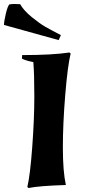

<svg xmlns="http://www.w3.org/2000/svg" viewBox="-79 -927 426 962"><path d="M251 0Q118 4 64 15L58 10Q72 -49 82.5 -190Q93 -331 93 -444Q93 -557 88 -616Q54 -622 31 -633L32 -651Q183 -651 269 -664L275 -659Q260 -598 248 -453Q236 -308 236 -188Q236 -68 251 0ZM-32 -905Q-21 -907 -6.5 -907Q8 -907 22 -906Q40 -874 80 -841.5Q120 -809 147 -793.5Q174 -778 226 -751L215 -726L-59 -802Q-59 -819 -50 -857.5Q-41 -896 -32 -905Z"/></svg>

Font: Almendra
Style: Bold Italic
Weight: 700
Italic angle: -12°
Designer: Ana Sanfelippo
Foundry: Ana Sanfelippo
Version: Version 1.004